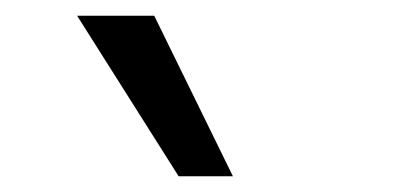

<svg xmlns="http://www.w3.org/2000/svg" viewBox="-20 -791 520 244"><path d="M207 -567 78 -771H176L276 -567Z"/></svg>

Font: Nunitoga
Style: Medium
Weight: 500
Designer: Vernon Adams
Foundry: Vernon Adams
Version: Version 1.0